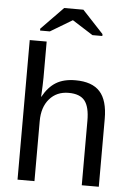

<svg xmlns="http://www.w3.org/2000/svg" viewBox="-60 -949 676 993"><g transform="rotate(5 278.0 -452.5)"><path d="M154.8 -438Q183.1 -489.7 222.9 -513.9Q262.7 -538.1 323.7 -538.1Q409.7 -538.1 450.4 -493.4Q491.2 -448.7 491.2 -352.1V0H402.8V-335Q402.8 -406.7 377.7 -438.5Q352.5 -470.2 293.9 -470.2Q231.9 -470.2 194.6 -427.2Q157.2 -384.3 157.2 -311.5V0H69.3V-724.6H157.2V-536.1Q157.2 -516.6 156.2 -494.9Q155.3 -473.1 154.5 -457.3Q153.8 -441.4 153.3 -438ZM118.2 -778.3V-788.1L232.4 -905.3H332L441.4 -788.1V-778.3H390.1L283.2 -846.2H282.2L168.9 -778.3Z"/></g></svg>

Font: Arimo Nerd Font
Style: Regular
Weight: 400
Designer: Steve Matteson
Foundry: Monotype Imaging Inc.
Version: Version 1.33;Nerd Fonts 3.2.1